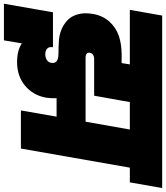

<svg xmlns="http://www.w3.org/2000/svg" viewBox="48 -828 869 1006"><g transform="rotate(90 483.0 -325.5)"><path d="M284.2 -338.9H618.2L659.2 -570.8H515.1L507.8 -527.8L481.9 -383.8H291Q261.2 -383.8 256.8 -360.8Q255.4 -350.1 262 -344.5Q268.6 -338.9 284.2 -338.9ZM559.1 0 591.8 -187H495.1Q496.6 -161.6 492.2 -131.8Q480 -64 429.7 -22Q379.4 20 306.2 20Q244.1 20 208 -4.9L191.9 88.9H0L44.9 -168H228Q224.6 -147.9 234.9 -137.9Q245.1 -127.9 265.1 -127.9Q283.7 -127.9 295.9 -136.7Q308.1 -145.5 310.1 -161.1Q312.5 -177.7 300.8 -187.3Q289.1 -196.8 262.2 -196.8Q227.5 -196.8 193.8 -199.2Q163.6 -201.2 136.7 -211.9Q109.9 -222.7 87.6 -242.9Q65.4 -263.2 55.7 -297.6Q45.9 -332 53.2 -376Q62 -428.2 93.3 -463.1Q124.5 -498 168 -512.9Q211.4 -527.8 266.1 -527.8H311L317.9 -570.8H32.2L62 -740.2H965.8L936 -570.8H858.9L758.8 0Z"/></g></svg>

Font: SVN-Poppins Black
Style: Italic
Weight: 900
Italic angle: -10°
Designer: Ninad Kale (Devanagari), Jonny Pinhorn (Latin)
Foundry: Indian Type Foundry
Version: Version 3.002 2017